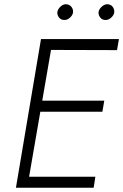

<svg xmlns="http://www.w3.org/2000/svg" viewBox="-20 -884 580 904"><path d="M83 0H421L429 -52H92ZM194 -649 531 -648 540 -700H202ZM144 -358H462L471 -410H153ZM173 -700 55 0H108L229 -700ZM444 -827Q443 -813 452 -801.5Q461 -790 476 -790Q490 -789 503 -800.5Q516 -812 518 -826Q519 -841 510.5 -852Q502 -863 487 -864Q473 -865 459.5 -853Q446 -841 444 -827ZM250 -827Q249 -813 258 -801.5Q267 -790 282 -790Q296 -789 309 -800.5Q322 -812 324 -826Q325 -841 316 -852Q307 -863 292 -864Q278 -865 265 -853Q252 -841 250 -827Z"/></svg>

Font: Jost Light
Style: Italic
Weight: 300
Italic angle: -5°
Version: Version 3.710